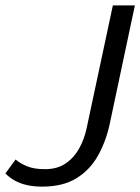

<svg xmlns="http://www.w3.org/2000/svg" viewBox="-66 -687 522 715"><path d="M342.3 -224Q328.3 -160 298.6 -107Q268.8 -54 218.4 -23Q168 8 90.7 8Q59.8 8 34.6 2.3Q9.3 -3.3 -10.6 -14.4Q-30.5 -25.5 -46 -41L-8 -93Q10.8 -77.2 36.6 -67.1Q62.3 -57 101.5 -57Q146.8 -57 178.1 -78.1Q209.3 -99.2 228.6 -133.8Q247.8 -168.5 256.3 -208L354.3 -667H436.3Z"/></svg>

Font: Epunda Sans Light
Style: Italic
Weight: 300
Italic angle: -12.0243°
Designer: Simon Atzbach
Foundry: typofactur
Version: Version 2.204